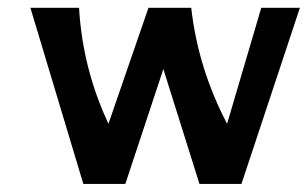

<svg xmlns="http://www.w3.org/2000/svg" viewBox="-20 -458 767 478"><path d="M630.4 -438.5H726.6L581.1 0H476.6L386.7 -286.1L292 0H187.5L55.7 -438.5H176.8Q185.5 -287.6 250 -149.9L349.6 -438.5H456.1Q473.1 -287.6 545.4 -149.9Z"/></svg>

Font: Rachana
Style: Bold
Weight: 700
Designer: Hussain KH
Foundry: Hussain KH, Rajeesh K Nambiar, Santhosh Thottingal, Swathanthra Malayalam Computing (http://smc.org.in)
Version: Version 7.0.0+20221109